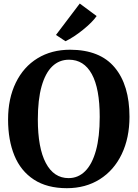

<svg xmlns="http://www.w3.org/2000/svg" viewBox="-20 -1026 758 1058"><path d="M24.5 -367.5Q24.5 -483 67 -570.2Q109.5 -657.5 186.8 -704.8Q264 -752 366.5 -752Q531 -751.5 612.2 -654Q693.5 -556.5 693.5 -382.5Q693.5 -266 650.8 -176.8Q608 -87.5 529.8 -38.2Q451.5 11 348.5 11Q239.5 11 167 -36.2Q94.5 -83.5 59.5 -168.5Q24.5 -253.5 24.5 -367.5ZM188.5 -368Q188.5 -211 232.5 -127.8Q276.5 -44.5 358 -44.5Q411 -44.5 449.5 -83Q488 -121.5 508.8 -197Q529.5 -272.5 529.5 -382Q529.5 -538 486 -617.5Q442.5 -697 360 -697Q306.5 -697 268.2 -660.5Q230 -624 209.2 -550.5Q188.5 -477 188.5 -368ZM340.5 -799 288.5 -833.5 419.5 -1006.5 512.5 -937.5Q489.5 -904 437.5 -862Q385.5 -820 341 -799Z"/></svg>

Font: Merriweather Text
Style: Bold
Weight: 700
Designer: Eben Sorkin
Foundry: Eben Sorkin
Version: Version 2.100